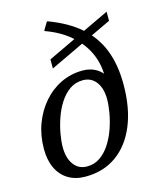

<svg xmlns="http://www.w3.org/2000/svg" viewBox="-117 -847 754 937"><g transform="rotate(-15 260.5 -378.0)"><path d="M198 12Q148 12 111.5 -10Q75 -32 55.5 -73Q36 -114 36 -170Q36 -238 57.5 -296Q79 -354 117.5 -398.5Q156 -443 207 -467.5Q258 -492 317 -492Q351 -492 378 -478.5Q405 -465 421 -441.5Q437 -418 437 -389L415 -436Q415 -503 388.5 -558.5Q362 -614 311.5 -657Q261 -700 188 -726V-730L211 -768H215Q312 -732 373 -678.5Q434 -625 463.5 -550.5Q493 -476 493 -375Q493 -256 457 -169Q421 -82 355 -35Q289 12 198 12ZM218 -34Q256 -34 285 -54.5Q314 -75 335.5 -108.5Q357 -142 370.5 -181.5Q384 -221 390.5 -259Q397 -297 397 -325Q397 -381 372.5 -413.5Q348 -446 306 -446Q268 -446 239 -425.5Q210 -405 188.5 -371.5Q167 -338 153.5 -298.5Q140 -259 133.5 -221.5Q127 -184 127 -155Q127 -100 151.5 -67Q176 -34 218 -34ZM180 -539V-585L505 -739V-693Z"/></g></svg>

Font: Platypi Light Light
Style: Italic
Weight: 300
Italic angle: -13°
Version: Version 1.200